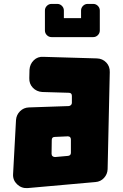

<svg xmlns="http://www.w3.org/2000/svg" viewBox="-20 -961 630 983"><path d="M476 -662Q505 -661 524 -641Q543 -621 542 -592L531 -95Q530 -69 512.5 -50Q495 -31 469 -29L121 2Q90 4 67.5 -17.5Q45 -39 47 -70L62 -347Q64 -373 82.5 -391.5Q101 -410 128 -411L333 -418Q339 -419 343.5 -423.5Q348 -428 348 -434V-470Q348 -486 332 -486L196 -490Q167 -492 148 -512Q129 -532 130 -561L131 -604Q133 -633 153 -652.5Q173 -672 202 -670ZM261 -260Q245 -260 245 -244L244 -174Q244 -166 249 -161.5Q254 -157 262 -157L329 -163Q343 -165 343 -179V-246Q343 -263 327 -263ZM273 -941Q287 -941 297 -931Q307 -921 307 -907V-868H395V-907Q395 -921 405 -931Q415 -941 429 -941H457Q471 -941 481 -931Q491 -921 491 -907V-805Q491 -791 481 -781Q471 -771 457 -771H244Q230 -771 220 -781Q210 -791 210 -805V-907Q210 -921 220 -931Q230 -941 244 -941H273Z"/></svg>

Font: d puntillas B to tiptoe
Style: Regular
Weight: 400
Designer: deFharo
Foundry: deFharo.com
Version: Version 1.001 2012